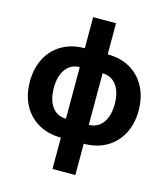

<svg xmlns="http://www.w3.org/2000/svg" viewBox="-133 -834 1001 1141"><g transform="rotate(15 367.5 -263.0)"><path d="M297.4 11.2Q217.8 11.2 158.2 -23.2Q98.6 -57.6 65.9 -119.4Q33.2 -181.2 33.2 -263.2Q33.2 -345.7 65.9 -407.7Q98.6 -469.7 158.2 -504.2Q217.8 -538.6 297.4 -538.6H438Q518.1 -538.6 577.4 -504.2Q636.7 -469.7 669.4 -407.7Q702.1 -345.7 702.1 -263.2Q702.1 -181.2 669.4 -119.4Q636.7 -57.6 577.4 -23.2Q518.1 11.2 438 11.2ZM297.4 -105H438Q474.6 -105 501 -124.8Q527.3 -144.5 541.3 -180.2Q555.2 -215.8 555.2 -263.7Q555.2 -312 541.3 -347.4Q527.3 -382.8 501 -402.6Q474.6 -422.4 438 -422.4H297.4Q260.7 -422.4 234.4 -402.6Q208 -382.8 194.1 -347.4Q180.2 -312 180.2 -263.7Q180.2 -215.8 194.1 -179.9Q208 -144 234.4 -124.5Q260.7 -105 297.4 -105ZM297.4 204.1V-730H438V204.1Z"/></g></svg>

Font: Inter 24pt
Style: Bold
Weight: 700
Designer: Rasmus Andersson
Foundry: rsms
Version: Version 4.001;git-66647c0bb